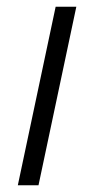

<svg xmlns="http://www.w3.org/2000/svg" viewBox="-20 -551 282 571"><path d="M33 0 145.5 -531H207L94.5 0Z"/></svg>

Font: Epilogue Light
Style: Italic
Weight: 300
Italic angle: -12°
Designer: Tyler Finck
Foundry: Etcetera Type Co
Version: Version 2.111; ttfautohint (v1.8.3)